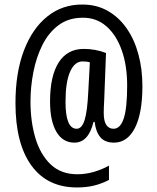

<svg xmlns="http://www.w3.org/2000/svg" viewBox="-20 -740 691 844"><path d="M606 -362Q606 -242 573 -177.5Q540 -113 481 -113Q441 -113 421 -137Q401 -161 396 -204H391Q369 -113 307 -113Q256 -113 228 -160.5Q200 -208 200 -294Q200 -406 238 -465.5Q276 -525 348 -525Q400 -525 446 -507L438 -299Q437 -284 436.5 -268.5Q436 -253 436 -244Q436 -207 447.5 -190.5Q459 -174 479 -174Q509 -174 524 -219.5Q539 -265 539 -364Q539 -452 515 -519.5Q491 -587 447 -625Q403 -663 343 -662Q281 -662 237 -629Q193 -596 166 -541.5Q139 -487 126.5 -422Q114 -357 114 -294Q114 -206 135.5 -133.5Q157 -61 202.5 -17.5Q248 26 320 26Q358 26 394.5 15Q431 4 459 -12V51Q428 67 394.5 75.5Q361 84 318 84Q188 84 118 -12.5Q48 -109 48 -287Q48 -420 85 -517.5Q122 -615 188.5 -668Q255 -721 343 -720Q405 -720 454 -692Q503 -664 537 -615Q571 -566 588.5 -501Q606 -436 606 -362ZM268 -292Q268 -174 317 -174Q340 -174 352 -212.5Q364 -251 368 -336L375 -466Q363 -470 343 -470Q308 -470 288 -424.5Q268 -379 268 -292Z"/></svg>

Font: Noto Sans Khmer UI ExtraCondensed
Style: Regular
Weight: 400
Width: 2
Designer: Danh Hong and the Monotype Design Team
Foundry: Monotype Imaging Inc.
Version: Version 2.002; ttfautohint (v1.8.4.7-5d5b)